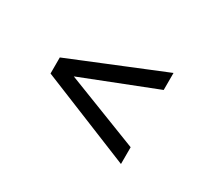

<svg xmlns="http://www.w3.org/2000/svg" viewBox="-81 -671 782 694"><g transform="rotate(30 310.5 -324.0)"><path d="M473 -134 89 -290V-357L473 -514V-443L167 -323L473 -204Z"/></g></svg>

Font: Kurale
Style: Regular
Weight: 400
Designer: Eduardo Rodriguez Tunni
Foundry: Eduardo Rodriguez Tunni
Version: Version 2.000